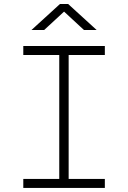

<svg xmlns="http://www.w3.org/2000/svg" viewBox="-20 -918 626 938"><path d="M93.8 0H492.2V-43.9H315.4V-649.4H492.2V-693.4H93.8V-649.4H269.5V-43.9H93.8ZM133.8 -771.5H195.8L293 -861.3L390.1 -771.5H452.1L313 -898.4H272.9Z"/></svg>

Font: Cascadia Mono PL ExtraLight
Style: Regular
Weight: 200
Monospace: yes
Designer: Aaron Bell
Foundry: Saja Typeworks
Version: Version 2404.023